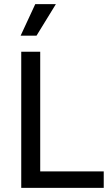

<svg xmlns="http://www.w3.org/2000/svg" viewBox="-20 -911 543 931"><path d="M83 0V-660H175V0ZM113 0V-80H483V0ZM157 -738H80L151 -891H251Z"/></svg>

Font: Bricolage Grotesque 20pt
Style: Regular
Weight: 400
Version: Version 1.001;gftools[0.9.33.dev8+g029e19f]